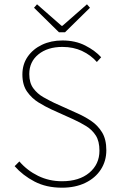

<svg xmlns="http://www.w3.org/2000/svg" viewBox="-20 -860 556 892"><path d="M268 12Q195 12 140.5 -16.5Q86 -45 48 -88L70 -110Q106 -68 157 -43Q208 -18 268 -18Q348 -18 395 -57.5Q442 -97 442 -160Q442 -204 425 -230.5Q408 -257 380.5 -274Q353 -291 320 -306L218 -352Q190 -365 159 -384Q128 -403 106 -434Q84 -465 84 -514Q84 -561 108.5 -596.5Q133 -632 175 -652Q217 -672 270 -672Q330 -672 376 -648.5Q422 -625 450 -594L430 -572Q402 -604 361.5 -623Q321 -642 270 -642Q201 -642 158.5 -607.5Q116 -573 116 -516Q116 -475 135 -449.5Q154 -424 181.5 -408.5Q209 -393 232 -382L334 -336Q371 -320 402.5 -299Q434 -278 454 -245.5Q474 -213 474 -162Q474 -112 448.5 -72.5Q423 -33 376.5 -10.5Q330 12 268 12ZM254 -710 138 -824 152 -840 266 -740H270L384 -840L398 -824L282 -710Z"/></svg>

Font: Source Sans Variable
Style: Regular
Weight: 200
Designer: Paul D. Hunt
Foundry: Adobe Systems Incorporated
Version: Version 3.006;hotconv 1.0.111;makeotfexe 2.5.65597